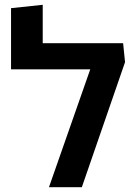

<svg xmlns="http://www.w3.org/2000/svg" viewBox="-20 -780 564 800"><path d="M184 0H321L501 -521L493 -600H158V-760L26 -746V-491H356Z"/></svg>

Font: Noto Sans Hebrew ExtraCondensed SemiBold
Style: Regular
Weight: 600
Width: 2
Designer: Ben Nathan
Foundry: Google LLC
Version: Version 3.001